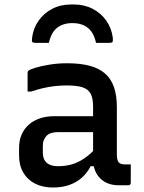

<svg xmlns="http://www.w3.org/2000/svg" viewBox="-20 -826 640 856"><path d="M501 -348Q501 -321 501 -294.5Q501 -268 501 -240.5Q501 -213 501 -186Q501 -159 501 -134Q501 -122 503.5 -114Q506 -106 510 -101Q515 -97 521.5 -95Q528 -93 537 -93Q539 -93 541.5 -93Q544 -93 547 -93H563Q563 -72 563 -52Q563 -32 563 -11Q563 -6 560 -3Q557 0 552 0Q547 0 533.5 0Q520 0 510 0Q484 0 463.5 -7.5Q443 -15 427.5 -30Q412 -45 403.5 -66.5Q395 -88 395 -116Q395 -150 395 -185.5Q395 -221 395 -255Q395 -271 395 -287Q395 -303 395 -319Q395 -335 395 -351Q395 -387 384.5 -407.5Q374 -428 348.5 -436.5Q323 -445 279 -445Q250 -445 223.5 -442Q197 -439 171.5 -433Q146 -427 120 -418H103Q103 -439 103 -460Q103 -481 103 -501Q103 -505 104 -507Q105 -509 106 -510Q112 -516 138 -524Q164 -532 201.5 -538Q239 -544 279 -544Q337 -544 379 -533Q421 -522 448 -498.5Q475 -475 488 -438Q501 -401 501 -348ZM171 -145Q171 -116 188 -100.5Q205 -85 239 -85Q271 -85 299.5 -93Q328 -101 356 -120Q384 -139 414 -172V-85H384Q369 -55 344.5 -33.5Q320 -12 288 -1Q256 10 217 10Q170 10 136 -7.5Q102 -25 83.5 -57Q65 -89 65 -133V-166Q65 -199 76 -225Q87 -251 107.5 -269.5Q128 -288 157 -298Q186 -308 222 -308Q257 -308 290 -308Q323 -308 354.5 -308Q386 -308 417 -308Q425 -308 429.5 -296Q434 -284 435 -267.5Q436 -251 436 -237Q400 -237 369 -237Q338 -237 306.5 -237Q275 -237 239 -237Q221 -237 208.5 -233Q196 -229 187 -220Q180 -212 175.5 -201.5Q171 -191 171 -177ZM303 -723Q261 -723 234.5 -702Q208 -681 198 -635Q182 -635 167.5 -635Q153 -635 137 -635Q127 -635 124 -639Q121 -643 123 -657Q128 -699 151.5 -733Q175 -767 212.5 -786.5Q250 -806 296 -806H310Q356 -806 393.5 -786.5Q431 -767 454.5 -733Q478 -699 483 -657Q484 -643 481.5 -639Q479 -635 469 -635Q453 -635 438.5 -635Q424 -635 408 -635Q398 -681 371.5 -702Q345 -723 303 -723Z"/></svg>

Font: Recursive Monospace Medium
Style: Regular
Weight: 500
Version: Version 1.047